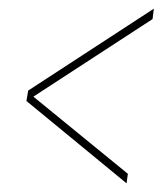

<svg xmlns="http://www.w3.org/2000/svg" viewBox="-20 -512 381 443"><path d="M272 -89 41 -279 45 -303 335 -492 332 -468 57 -289 275 -111Z"/></svg>

Font: Georama ExtraCondensed Thin
Style: Italic
Weight: 100
Width: 2
Italic angle: -9°
Designer: Jean-Baptiste Levee
Foundry: Production Type
Version: Version 1.001